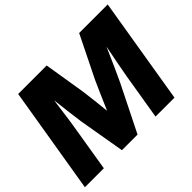

<svg xmlns="http://www.w3.org/2000/svg" viewBox="-148 -982 1235 1235"><g transform="rotate(-45 469.5 -364.0)"><path d="M4.4 0 125 -727.5H384.3L430.7 -441.4Q435.5 -406.7 441.7 -352.3Q447.8 -297.9 453.1 -246.6Q475.1 -298.3 499.3 -353Q523.4 -407.7 539.1 -442.4L679.7 -727.5H939.5L819.3 0H647L699.2 -315.9Q705.1 -352.5 717.5 -414.8Q730 -477.1 742.2 -541.5Q713.4 -475.6 685.5 -413.1Q657.7 -350.6 640.1 -314.5L483.4 0H341.3L287.1 -315.4Q281.7 -351.1 274.4 -411.1Q267.1 -471.2 259.8 -535.2Q251 -472.2 242.9 -411.4Q234.9 -350.6 228.5 -314.5L176.8 0Z"/></g></svg>

Font: Inter Display ExtraBold
Style: Italic
Weight: 800
Italic angle: -9.39999°
Designer: Rasmus Andersson
Foundry: rsms
Version: Version 4.000;git-a52131595